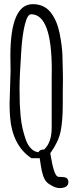

<svg xmlns="http://www.w3.org/2000/svg" viewBox="-20 -790 370 947"><path d="M234.9 -405.8Q235.4 -425.8 235.4 -444.8Q235.4 -719.7 133.3 -719.7Q115.2 -719.7 102.5 -668Q89.8 -616.7 85 -539.1Q76.2 -409.7 76.4 -353.8Q76.7 -297.9 77.6 -275.9Q78.6 -253.9 81.5 -220Q84.5 -186 91.1 -157.2Q97.7 -128.4 107.2 -101.3Q116.7 -74.2 133.1 -57.6Q149.4 -41 169.9 -39.1V-40Q177.2 -52.7 197.3 -52.7V-52.2Q234.9 -86.9 234.9 -159.7ZM31.2 -513.7Q31.2 -769.5 141.6 -769.5Q197.3 -769.5 229.5 -729.5Q260.7 -689.5 273.4 -628.9Q287.1 -561 288.1 -512.7Q289.1 -464.4 290 -431.2Q290.5 -414.6 290.5 -398.4Q290 -382.8 290 -367.2Q289.1 -335.9 289.6 -321.8V-276.9Q289.6 -192.4 278.8 -141.1Q268.1 -89.8 228 -34.2Q229 -30.3 231.7 -14.2Q234.4 2 237.3 16.6Q240.2 31.2 245.1 46.9Q255.4 82.5 270.5 82.5H274.4Q305.7 82.5 311.5 90.6Q317.4 98.6 317.4 106.9Q317.4 137.7 272.9 137.7Q255.9 137.7 231.4 123.5V123Q204.1 110.4 193.4 78.6Q185.1 53.7 181.4 26.4Q177.7 -1 175.8 -9.8H134.8Q39.6 -73.2 29.3 -217.8Q27.3 -245.1 27.3 -280.3L32.2 -443.4Z"/></svg>

Font: Amatic
Style: Bold
Weight: 700
Width: 3
Version: Version 2.000; ttfautohint (v0.92-dirty) -l 8 -r 50 -G 50 -x